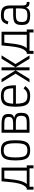

<svg xmlns="http://www.w3.org/2000/svg" viewBox="1720 -2392 760 4240"><g transform="rotate(-90 2100.0 -272.0)"><path d="M62 -61Q102 -86 127.5 -130.5Q153 -175 169 -242.5Q185 -310 196 -403Q207 -496 217 -618H519V-61H453V-557H278Q265 -424 250.5 -325Q236 -226 213 -160.5Q190 -95 154 -61ZM31 88V-61H569V88H503V0H97V88Z M900 14Q816 14 767.5 -16.5Q719 -47 698 -118Q677 -189 677 -309Q677 -430 698 -500.5Q719 -571 767.5 -601.5Q816 -632 900 -632Q985 -632 1033 -601.5Q1081 -571 1102 -500.5Q1123 -430 1123 -309Q1123 -189 1102 -118Q1081 -47 1033 -16.5Q985 14 900 14ZM900 -47Q960 -47 994.5 -71Q1029 -95 1043 -152Q1057 -209 1057 -309Q1057 -410 1043 -466.5Q1029 -523 994.5 -547Q960 -571 900 -571Q840 -571 805.5 -547Q771 -523 757 -466.5Q743 -410 743 -309Q743 -209 757 -152Q771 -95 805.5 -71Q840 -47 900 -47Z M1289 0V-618H1484Q1566 -618 1614 -603Q1662 -588 1683 -554Q1704 -520 1704 -461Q1704 -407 1685 -380.5Q1666 -354 1617 -338Q1659 -328 1683.5 -310.5Q1708 -293 1718.5 -262Q1729 -231 1729 -182Q1729 -114 1708 -74Q1687 -34 1639.5 -17Q1592 0 1509 0ZM1355 -61H1509Q1568 -61 1601.5 -72Q1635 -83 1649 -109.5Q1663 -136 1663 -182Q1663 -229 1649 -255Q1635 -281 1601.5 -291.5Q1568 -302 1509 -302H1355ZM1355 -362H1484Q1543 -362 1576.5 -370.5Q1610 -379 1624 -400.5Q1638 -422 1638 -461Q1638 -498 1624 -519Q1610 -540 1576.5 -548.5Q1543 -557 1484 -557H1355Z M2102 14Q2011 14 1959 -15.5Q1907 -45 1885 -116Q1863 -187 1863 -309Q1863 -432 1885 -502.5Q1907 -573 1959 -602.5Q2011 -632 2102 -632Q2192 -632 2243 -602Q2294 -572 2315.5 -499.5Q2337 -427 2337 -301H1892V-361H2270Q2270 -441 2254.5 -486.5Q2239 -532 2202.5 -551.5Q2166 -571 2102 -571Q2036 -571 1998.5 -548Q1961 -525 1945 -470Q1929 -415 1929 -318Q1929 -215 1945 -156Q1961 -97 1998.5 -72Q2036 -47 2102 -47Q2140 -47 2167.5 -54.5Q2195 -62 2218.5 -80.5Q2242 -99 2266 -131L2319 -95Q2289 -54 2259.5 -30Q2230 -6 2193 4Q2156 14 2102 14Z M2733 -309 2924 -618H2997L2806 -309ZM2402 0 2593 -309H2667L2476 0ZM2593 -309 2402 -618H2476L2667 -309ZM2667 0V-618H2733V0ZM2924 0 2733 -309H2806L2997 0Z M3062 -61Q3102 -86 3127.5 -130.5Q3153 -175 3169 -242.5Q3185 -310 3196 -403Q3207 -496 3217 -618H3519V-61H3453V-557H3278Q3265 -424 3250.5 -325Q3236 -226 3213 -160.5Q3190 -95 3154 -61ZM3031 88V-61H3569V88H3503V0H3097V88Z M3884 14Q3803 14 3755.5 -3.5Q3708 -21 3688 -61Q3668 -101 3668 -170Q3668 -244 3688 -285.5Q3708 -327 3755.5 -344Q3803 -361 3884 -361H4034V-416Q4034 -474 4020.5 -507Q4007 -540 3974.5 -554Q3942 -568 3884 -568Q3841 -568 3815 -559Q3789 -550 3773 -528Q3757 -506 3746 -466L3682 -482Q3699 -538 3722.5 -571Q3746 -604 3785 -618Q3824 -632 3884 -632Q3966 -632 4013 -611Q4060 -590 4080 -542.5Q4100 -495 4100 -416V-160Q4100 -119 4106.5 -97.5Q4113 -76 4130.5 -68Q4148 -60 4178 -61V0Q4122 1 4095 -15Q4068 -31 4056 -74Q4038 -41 4015.5 -21.5Q3993 -2 3961.5 6Q3930 14 3884 14ZM3884 -47Q3942 -47 3974.5 -62.5Q4007 -78 4020.5 -115.5Q4034 -153 4034 -219V-301H3884Q3826 -301 3793.5 -289.5Q3761 -278 3747.5 -250Q3734 -222 3734 -170Q3734 -123 3747.5 -96Q3761 -69 3793.5 -58Q3826 -47 3884 -47Z"/></g></svg>

Font: Victor Mono Light
Style: Regular
Weight: 300
Monospace: yes
Designer: Rune Bjørnerås
Version: Version 1.561;gftools[0.9.30]